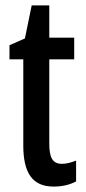

<svg xmlns="http://www.w3.org/2000/svg" viewBox="-20 -679 316 709"><path d="M209 -74C172 -74 162 -100 162 -150V-460H254V-540H162V-659H97L72 -537L15 -512V-460H66V-142C66 -40 100 10 178 10C211 10 238 3 261 -9V-86C243 -79 226 -74 209 -74Z"/></svg>

Font: Noto Sans Arabic UI XCn Md
Style: Regular
Weight: 500
Width: 2
Designer: Monotype Design Team, Nadine Chahine and Nizar Qandah
Foundry: Monotype Imaging Inc.
Version: Version 2.010